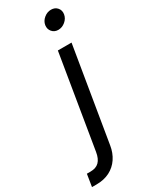

<svg xmlns="http://www.w3.org/2000/svg" viewBox="-338 -788 819 1040"><g transform="rotate(-30 71.0 -267.5)"><path d="M111.8 -529.3H197.3L100.1 57.6Q93.3 101.1 71 134.3Q48.8 167.5 13.2 185.8Q-22.5 204.1 -70.3 204.1H-98.1L-85.9 127.4H-63Q-28.3 127.4 -9.3 108.4Q9.8 89.4 16.1 50.3ZM170.4 -624.5Q146.5 -624.5 132.1 -641.4Q117.7 -658.2 121.1 -682.1Q125 -706.1 145.3 -722.7Q165.5 -739.3 189.5 -739.3Q213.9 -739.3 228.3 -722.7Q242.7 -706.1 238.8 -682.1Q234.9 -658.2 214.8 -641.4Q194.8 -624.5 170.4 -624.5Z"/></g></svg>

Font: Inter 24pt
Style: Italic
Weight: 400
Italic angle: -9.3988°
Designer: Rasmus Andersson
Foundry: rsms
Version: Version 4.001;git-66647c0bb